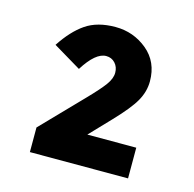

<svg xmlns="http://www.w3.org/2000/svg" viewBox="-73 -789 585 580"><g transform="rotate(15 219.5 -499.0)"><path d="M216 -623Q183 -623 146 -564L59 -616Q91 -665 127.5 -690Q164 -715 220.5 -715Q277 -715 320 -679.5Q363 -644 363 -583Q363 -551 346 -521Q329 -491 284 -444L222 -379H375V-283H68V-360L190 -486Q225 -522 240 -542.5Q255 -563 255 -581Q255 -599 244 -611Q233 -623 216 -623Z"/></g></svg>

Font: Montreal
Style: Bold
Weight: 700
Designer: Julieta Ulanovsky, usr_local_share
Foundry: Julieta Ulanovsky, usr_local_share
Version: Version 2.001